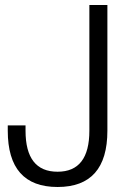

<svg xmlns="http://www.w3.org/2000/svg" viewBox="-20 -736 535 767"><path d="M337 -716H409V-214Q409 11 210 11Q11 11 11 -214V-235H82V-214Q82 -50 210 -50Q337 -50 337 -214Z"/></svg>

Font: Almarai Light
Style: Regular
Weight: 300
Designer: Boutros International 2019
Foundry: Created by Boutros International 2019
Version: Version 1.10